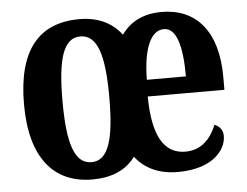

<svg xmlns="http://www.w3.org/2000/svg" viewBox="-45 -602 857 666"><g transform="rotate(-5 384.0 -269.0)"><path d="M251 10C317 10 368 -11 401 -56C434 -13 484 10 549 10C670 10 718 -52 718 -101C718 -123 705 -136 689 -142C670 -95 637 -58 581 -58C508 -58 468 -120 467 -260H734V-306C734 -464 660 -548 540 -548C479 -548 432 -526 400 -481C366 -526 316 -548 254 -548C111 -548 37 -457 37 -270C37 -82 118 10 251 10ZM605 -318H469C470 -428 498 -488 543 -488C587 -488 605 -423 605 -318ZM253 -50C193 -50 171 -125 171 -270C171 -414 192 -488 252 -488C312 -488 334 -414 334 -270C334 -125 313 -50 253 -50Z"/></g></svg>

Font: Noto Serif Khmer ExtraCondensed
Style: Bold
Weight: 700
Width: 2
Designer: Danh Hong and the Monotype Design Team
Foundry: Monotype Imaging Inc.
Version: Version 2.004